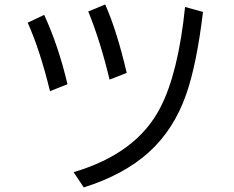

<svg xmlns="http://www.w3.org/2000/svg" viewBox="-20 -801 1040 853"><path d="M202.1 -396Q157.7 -578.6 103 -700.2L176.3 -734.9Q239.7 -597.2 279.8 -426.8ZM466.8 -447.3Q425.3 -620.1 372.1 -750L447.3 -781.2Q498.5 -667 543 -477.1ZM307.1 -36.1Q587.9 -119.1 692.4 -323.2Q772 -477.1 802.2 -770L881.8 -748Q854 -515.6 807.1 -381.3Q752 -224.6 641.1 -124.5Q530.3 -24.4 352.1 31.7Z"/></svg>

Font: BIZ UDGothic
Style: Regular
Weight: 400
Monospace: yes
Designer: TypeBank Co., Ltd.
Foundry: Morisawa Inc.
Version: Version 1.05